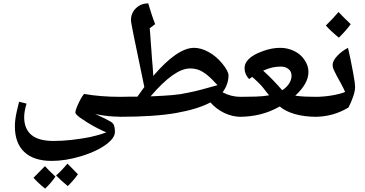

<svg xmlns="http://www.w3.org/2000/svg" viewBox="-20 -835 2159 1136"><path d="M286 117Q180 117 124 64.5Q68 12 68 -88Q68 -105 70.5 -126.5Q73 -148 79 -175Q85 -202 93 -233L137 -222Q123 -175 123 -142Q123 -73 165.5 -37Q208 -1 297 -1Q350 -1 406 -7.5Q462 -14 513 -24Q539 -30 564 -37Q589 -44 609 -52Q587 -61 556.5 -76.5Q526 -92 498 -109.5Q470 -127 452 -140Q426 -160 426 -169Q426 -179 433 -197Q440 -215 449.5 -234Q459 -253 467.5 -266Q476 -279 479 -279Q524 -271 578 -266.5Q632 -262 696 -262Q707 -262 707 -252V-154Q707 -144 696 -144Q675 -144 646.5 -146Q618 -148 590.5 -152Q563 -156 543 -161Q584 -142 605.5 -131Q627 -120 636 -114.5Q645 -109 648 -104Q655 -97 657.5 -82.5Q660 -68 660 -54Q660 -29 634 -2.5Q608 24 562.5 48Q517 72 457 90Q367 117 286 117ZM381 266Q338 231 312 203Q344 175 379 133Q382 136 397.5 151.5Q413 167 441 196Q431 211 416 228.5Q401 246 381 266ZM247 281Q222 261 205.5 245Q189 229 178 217Q195 200 212 182.5Q229 165 246 148Q252 155 267.5 171Q283 187 308 210Q295 229 280 246.5Q265 264 247 281Z M690 -144Q682 -144 682 -152V-254Q682 -262 690 -262Q716 -263 742 -263Q768 -263 793 -263Q804 -278 814 -292.5Q824 -307 834 -320Q810 -437 794.5 -511Q779 -585 770.5 -627Q762 -669 758.5 -689Q755 -709 755 -717Q755 -758 784.5 -786.5Q814 -815 857 -815Q867 -781 877 -750.5Q887 -720 898 -692L866 -668Q868 -646 869.5 -623.5Q871 -601 872.5 -579Q874 -557 876 -534.5Q878 -512 879 -490Q881 -464 883.5 -438Q886 -412 887 -386Q958 -469 1018.5 -510.5Q1079 -552 1128 -552Q1169 -552 1214 -527.5Q1259 -503 1295 -459Q1332 -414 1332 -389Q1332 -336 1297 -289Q1347 -262 1404 -262Q1413 -262 1413 -254V-152Q1413 -144 1404 -144Q1355 -144 1307.5 -166.5Q1260 -189 1225 -229Q1150 -189 1022.5 -166.5Q895 -144 690 -144ZM871 -265Q876 -265 896.5 -266Q917 -267 945 -268.5Q973 -270 1001 -272.5Q1029 -275 1048 -278Q1074 -283 1100 -288Q1126 -293 1165 -303Q1204 -313 1267 -331Q1233 -369 1206.5 -390.5Q1180 -412 1156.5 -421Q1133 -430 1104 -430Q1058 -430 1000 -389Q942 -348 871 -265Z M1397 -144Q1388 -144 1388 -153V-253Q1388 -262 1397 -262Q1450 -262 1494 -263.5Q1538 -265 1572 -271L1552 -296Q1538 -315 1526.5 -328Q1515 -341 1504 -351Q1496 -359 1488 -366Q1480 -373 1472 -380L1454 -367Q1427 -396 1427 -431Q1427 -454 1440.5 -472.5Q1454 -491 1479 -506.5Q1504 -522 1539 -534Q1590 -552 1638 -552Q1682 -552 1721 -533Q1760 -514 1782 -480Q1805 -446 1805 -410Q1805 -374 1785 -339Q1765 -304 1727 -269Q1754 -265 1784.5 -263.5Q1815 -262 1851 -262Q1861 -262 1861 -253V-153Q1861 -144 1851 -144Q1781 -144 1725 -160Q1669 -176 1635 -205Q1581 -174 1521.5 -159Q1462 -144 1397 -144ZM1650 -301Q1676 -318 1690.5 -340.5Q1705 -363 1705 -387Q1705 -412 1687 -426.5Q1669 -441 1642 -441Q1616 -441 1592.5 -436Q1569 -431 1537 -417Q1548 -407 1570.5 -385.5Q1593 -364 1624 -330Q1630 -323 1636.5 -316Q1643 -309 1650 -301Z M1844 -144Q1836 -144 1836 -152V-254Q1836 -262 1844 -262Q1894 -262 1944 -270.5Q1994 -279 2022 -291Q2012 -314 1996.5 -342.5Q1981 -371 1972 -387Q1962 -406 1955 -421.5Q1948 -437 1948 -450Q1948 -475 1975 -504Q2002 -533 2039 -552Q2046 -521 2054.5 -481.5Q2063 -442 2070 -401Q2076 -370 2078.5 -350Q2081 -330 2081 -320Q2081 -297 2069.5 -263.5Q2058 -230 2042 -199Q1951 -144 1844 -144ZM1985 -612Q1934 -654 1908 -684Q1931 -707 1949.5 -726.5Q1968 -746 1983 -764Q1994 -752 2012 -734Q2030 -716 2055 -692Q2043 -675 2025.5 -655Q2008 -635 1985 -612Z"/></svg>

Font: Noto Naskh Arabic UI
Style: Regular
Weight: 400
Designer: Monotype Design Team, David Williams, Mohamad Dakak and Nizar Qandah
Foundry: Monotype Imaging Inc.
Version: Version 2.014